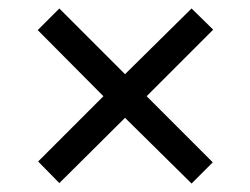

<svg xmlns="http://www.w3.org/2000/svg" viewBox="-20 -548 591 453"><path d="M275 -270 432 -115 482 -165 326 -321 483 -478 432 -528 275 -373 120 -528 69 -477 224 -321 70 -167 120 -116Z"/></svg>

Font: Noto Sans Gurmukhi UI
Style: Regular
Weight: 400
Designer: Jelle Bosma - Monotype Design Team
Foundry: Monotype Imaging Inc.
Version: Version 2.004